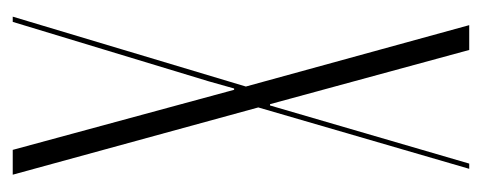

<svg xmlns="http://www.w3.org/2000/svg" viewBox="-242 -496 739 294"><g transform="rotate(90 127.0 -349.5)"><path d="M57 -699 140 -394H142L231 -699H239L145 -376L248 0H210L118 -339H116L105 -300L14 0H6L113 -357L19 -699Z"/></g></svg>

Font: Moniqa ExtLt Narrow Display
Style: Regular
Weight: 200
Width: 4
Designer: Rajesh Rajput
Foundry: Rajesh Rajput
Version: Version 1.000